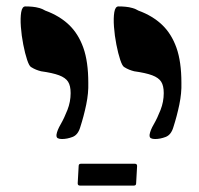

<svg xmlns="http://www.w3.org/2000/svg" viewBox="-20 -627 620 598"><path d="M463 -194Q455 -194 450 -196.5Q445 -199 446 -208Q448 -221 459 -240Q470 -259 480 -284.5Q490 -310 490 -337Q490 -360 482 -372.5Q474 -385 454 -392.5Q434 -400 398 -405Q390 -407 382.5 -410Q375 -413 367 -418Q361 -421 354.5 -440.5Q348 -460 342.5 -488Q337 -516 335 -543.5Q333 -571 336 -589Q339 -607 349 -607Q360 -607 371 -606Q382 -605 392.5 -602Q403 -599 411 -594Q455 -578 484.5 -550Q514 -522 529.5 -478.5Q545 -435 545 -369Q546 -337 538.5 -301Q531 -265 520 -231Q513 -207 496 -200.5Q479 -194 463 -194ZM173 -194Q165 -194 160 -196.5Q155 -199 156 -208Q158 -221 169 -240Q180 -259 190 -284.5Q200 -310 200 -337Q200 -360 192 -372.5Q184 -385 164 -392.5Q144 -400 108 -405Q100 -407 92.5 -410Q85 -413 77 -418Q71 -421 64.5 -440.5Q58 -460 52.5 -488Q47 -516 45 -543.5Q43 -571 46 -589Q49 -607 59 -607Q70 -607 81 -606Q92 -605 102.5 -602Q113 -599 121 -594Q165 -578 194.5 -550Q224 -522 239.5 -478.5Q255 -435 255 -369Q256 -337 248.5 -301Q241 -265 230 -231Q223 -207 206 -200.5Q189 -194 173 -194ZM229 -49Q222 -49 222 -56L225 -110Q225 -117 232 -117H400Q407 -117 407 -110L404 -56Q404 -49 397 -49Z"/></svg>

Font: Noto Rashi Hebrew ExtraBold
Style: Regular
Weight: 800
Version: Version 1.006